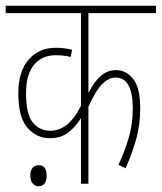

<svg xmlns="http://www.w3.org/2000/svg" viewBox="-20 -642 565 671"><path d="M525 -596H289V-317Q309 -357 332.5 -377Q356 -397 386 -397Q421 -397 445.5 -366Q470 -335 470 -265Q470 -204 455 -152.5Q440 -101 419 -54L394 -66Q414 -109 429 -157.5Q444 -206 444 -262Q444 -371 384 -371Q360 -371 337 -348Q314 -325 289 -269V0H263V-229Q242 -196 216.5 -177.5Q191 -159 154 -159Q108 -159 76 -195.5Q44 -232 44 -316Q44 -392 80 -433.5Q116 -475 175 -475Q192 -475 206 -473Q220 -471 232 -468L227 -443Q203 -449 175 -449Q126 -449 98.5 -415Q71 -381 71 -316Q71 -243 94.5 -214Q118 -185 156 -185Q185 -185 211.5 -204.5Q238 -224 263 -272V-596H0V-622H525ZM86 -28Q86 -47 94.5 -56Q103 -65 115 -65Q143 -65 143 -28Q143 -8 135 0.5Q127 9 114 9Q104 9 95 0Q86 -9 86 -28Z"/></svg>

Font: Noto Sans ExtraCondensed Thin
Style: Regular
Weight: 100
Width: 2
Designer: Monotype Design Team
Foundry: Monotype Imaging Inc.
Version: Version 2.013; ttfautohint (v1.8.4.7-5d5b)